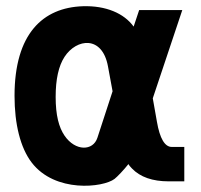

<svg xmlns="http://www.w3.org/2000/svg" viewBox="-20 -579 642 613"><path d="M518.6 0H568.4V-109.9H528.3C506.3 -109.9 490.2 -136.7 481 -190.4L467.8 -265.1L562 -546.9H424.3L406.7 -494.1C376 -536.6 317.9 -561.5 244.1 -559.1C117.2 -554.7 26.4 -471.7 26.4 -272.9C26.4 -183.1 44.9 -107.4 81.1 -60.1C155.8 37.6 309.6 20 345.7 -7.8C354.5 -14.6 375 -36.1 390.1 -55.2C391.1 -52.2 397.5 -44.9 401.4 -41C427.7 -13.7 466.8 0 518.6 0ZM291 -139.2C277.3 -96.7 220.7 -95.2 186 -146C168 -172.4 157.7 -210.9 157.7 -269.5C157.7 -325.7 167 -368.2 186 -397.5C224.6 -456.5 306.6 -466.3 324.7 -367.2L339.4 -287.6Z"/></svg>

Font: Hack
Style: Bold
Weight: 700
Monospace: yes
Designer: Christopher Simpkins
Foundry: Christopher Simpkins
Version: Version 2.010